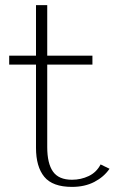

<svg xmlns="http://www.w3.org/2000/svg" viewBox="-20 -720 499 752"><path d="M262 12Q186 12 153.5 -27.5Q121 -67 121 -141V-467H16V-502H121V-700H165V-502H342V-467H165V-144Q165 -80 187.5 -48Q210 -16 262 -16Q297 -16 327.5 -30.5Q358 -45 374 -76L409 -59Q387 -27 349.5 -7.5Q312 12 262 12Z"/></svg>

Font: Panamera Light
Style: Regular
Weight: 300
Designer: Bastien Sozeau
Foundry: NBR — Bastien Sozeau
Version: Version 3.002; ttfautohint (v1.8.4.7-5d5b);gftools[0.9.33]